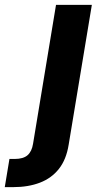

<svg xmlns="http://www.w3.org/2000/svg" viewBox="-124 -561 412 785"><path d="M105 -541H251.5L156.7 30.8Q147 91.3 116.9 129.4Q86.9 167.5 39.3 185.8Q-8.3 204.1 -70.3 204.1H-104.5L-85.4 88.9H-64Q-28.8 88.9 -11.2 73.5Q6.3 58.1 11.2 26.4Z"/></svg>

Font: Inter 17pt
Style: Bold Italic
Weight: 700
Italic angle: -9.3988°
Version: Version 4.001;git-66647c0bb